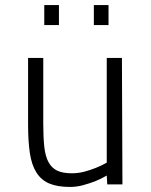

<svg xmlns="http://www.w3.org/2000/svg" viewBox="-20 -729 598 759"><path d="M462 -500 464 0H404L402 -35Q380 -22 355 -12Q334 -4 308.5 3Q283 10 257 10Q207 10 175 -3.5Q143 -17 124 -47Q105 -77 98 -124Q91 -171 91 -239V-500H151V-241Q151 -187 155 -149.5Q159 -112 171.5 -88.5Q184 -65 206 -54.5Q228 -44 264 -44Q290 -44 314 -50.5Q338 -57 358 -65Q381 -74 402 -86V-500ZM155 -709H213V-630H155ZM351 -709H409V-630H351Z"/></svg>

Font: Panefresco 250wt
Style: Regular
Weight: 300
Version: Version 1.000